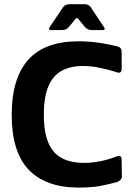

<svg xmlns="http://www.w3.org/2000/svg" viewBox="-20 -872 652 902"><path d="M349.7 9.3Q196 9.3 115.5 -74Q35 -157.3 35 -333.3Q35 -504 112.5 -591Q190 -678 349.7 -678Q401.3 -678 452.7 -670Q493.7 -664 531.3 -654Q552 -648.7 551.3 -629L551.7 -550.3Q551.7 -522.3 525 -533.7Q491.7 -544.7 458.7 -551.3Q411.7 -562 370.3 -562Q311.7 -562 270.5 -539.8Q229.3 -517.7 207.7 -467.7Q186 -417.7 186 -332.7Q186 -249 208 -199.3Q230 -149.7 272.2 -128.2Q314.3 -106.7 377 -106.7Q413.7 -106.7 459 -116.3Q491.7 -123 524.7 -136Q551.3 -147 551.3 -122.7L552.7 -42.3Q552.7 -26.7 531 -17.3Q460 2.3 421.7 5.8Q383.3 9.3 349.7 9.3ZM213.3 -744.7 276.7 -838.7Q286.7 -852.3 308.3 -852.3H376Q396.7 -852.3 406 -838.3L468 -745.3Q478.7 -730 460 -730.7H410.7Q390 -731.3 377.3 -747L347.7 -783.3Q342 -792 335 -783.3L304.3 -746Q292.7 -731.3 272.3 -730.7H221.3Q204 -730.7 213.3 -744.7Z"/></svg>

Font: Vivano Light
Style: Regular
Weight: 300
Designer: Joe Prince, Josias Burgherr
Version: Version 2.064;September 19, 2022;FontCreator 14.0.0.2877 64-